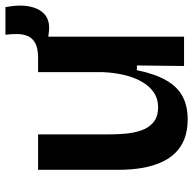

<svg xmlns="http://www.w3.org/2000/svg" viewBox="-22 -658 693 688"><g transform="rotate(-90 324.0 -313.5)"><path d="M241 13Q202 13 172.5 2Q143 -9 121.5 -30.5Q100 -52 86.5 -82.5Q73 -113 66.5 -151.5Q60 -190 60 -237V-523H187V-265Q187 -240 189.5 -210.5Q192 -181 201 -154Q210 -127 230 -110Q250 -93 285 -93Q314 -93 336 -107.5Q358 -122 374 -148.5Q390 -175 399 -211Q408 -247 410 -290V-523H537V-218V0H432L434 -169H417Q404 -105 381 -64.5Q358 -24 323.5 -5.5Q289 13 241 13ZM549 -485 459 -496 461 -523Q494 -523 512.5 -532.5Q531 -542 538.5 -558.5Q546 -575 546.5 -596Q547 -617 544 -640H643Q653 -587 644.5 -550Q636 -513 612.5 -496Q589 -479 549 -485Z"/></g></svg>

Font: Bricolage Grotesque SemiBold
Style: Regular
Weight: 600
Designer: Mathieu Triay
Foundry: Atelier Triay
Version: Version 1.000;gftools[0.9.30]